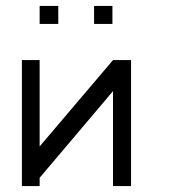

<svg xmlns="http://www.w3.org/2000/svg" viewBox="-20 -679 580 649"><path d="M114 -659H177V-598H114ZM298 -659H360V-598H298ZM423 -50H362V-371L114 -78V-50H54V-476H114V-184L362 -476H423Z"/></svg>

Font: ibm3270
Style: Regular
Weight: 400
Monospace: yes
Version: Version 2.0.3